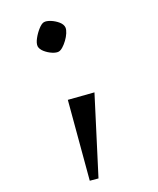

<svg xmlns="http://www.w3.org/2000/svg" viewBox="-147 -427 528 641"><g transform="rotate(-30 116.5 -106.5)"><path d="M35.5 164.5 6.4 156.6 78 -113.9 167.5 -91.1ZM132.5 -268.5Q123.8 -268.5 111.4 -276.3Q99 -284.2 89.4 -296Q79.8 -307.8 80 -318.9Q81 -330.2 92.1 -344Q103.1 -357.8 116.5 -368.1Q129.8 -378.4 138.5 -378.4Q147.8 -378.4 161 -370.2Q174.1 -361.9 183.6 -350.2Q193 -338.5 192 -327Q191 -319 184.4 -308.8Q177.8 -298.6 168.2 -289.4Q158.6 -280.2 149 -274.3Q139.4 -268.5 132.5 -268.5Z"/></g></svg>

Font: Ancizar Serif Light
Style: Italic
Weight: 300
Italic angle: -4°
Designer: Cesar Puertas, Viviana Monsalve, Julian Moncada, Julian Prieto, Jose Castro, Felipe Aragon, Mariel Hernandez, Sara Alarc
Version: Version 8.100